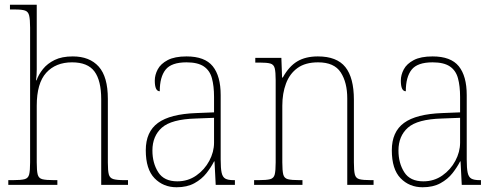

<svg xmlns="http://www.w3.org/2000/svg" viewBox="-20 -780 2096 810"><path d="M15 0V-20H34Q68 -20 83.5 -24Q99 -28 103 -44Q107 -60 107 -95V-663Q107 -698 103 -714.5Q99 -731 85.5 -735.5Q72 -740 44 -740H22V-760H135V-487Q135 -462 132 -441H134Q143 -466 161.5 -489Q180 -512 210.5 -527Q241 -542 287 -542Q358 -542 396.5 -499Q435 -456 435 -363V-94Q435 -60 439 -44.5Q443 -29 458 -24.5Q473 -20 506 -20H520V0H407V-361Q407 -440 378.5 -478.5Q350 -517 284 -517Q215 -517 175 -473Q135 -429 135 -334V-95Q135 -60 139 -44Q143 -28 158.5 -24Q174 -20 208 -20H222V0Z M725 10Q669 10 632 -28Q595 -66 595 -146Q595 -224 646.5 -261.5Q698 -299 808 -303L883 -306V-371Q883 -417 874 -450Q865 -483 839.5 -500Q814 -517 767 -517Q703 -517 678.5 -486Q654 -455 654 -395Q633 -395 633 -440Q633 -464 645.5 -487.5Q658 -511 687.5 -526.5Q717 -542 767 -542Q844 -542 877.5 -500.5Q911 -459 911 -379V-107Q911 -70 915 -51.5Q919 -33 930.5 -26.5Q942 -20 966 -20H971V0H890L885 -99H883Q871 -75 851 -49.5Q831 -24 800 -7Q769 10 725 10ZM728 -15Q773 -15 808 -39.5Q843 -64 863 -101.5Q883 -139 883 -178V-283L806 -280Q703 -277 663 -241.5Q623 -206 623 -145Q623 -92 647.5 -53.5Q672 -15 728 -15Z M1052 0V-20H1070Q1104 -20 1119.5 -24Q1135 -28 1139 -44Q1143 -60 1143 -95V-442Q1143 -476 1139 -492Q1135 -508 1120.5 -512Q1106 -516 1076 -516H1057V-536H1167L1170 -453H1173Q1199 -500 1234 -521Q1269 -542 1321 -542Q1401 -542 1437 -497Q1473 -452 1473 -359V-95Q1473 -60 1477 -44Q1481 -28 1496.5 -24Q1512 -20 1545 -20H1556V0H1445V-365Q1445 -432 1417.5 -474.5Q1390 -517 1322 -517Q1268 -517 1235 -493Q1202 -469 1186.5 -427.5Q1171 -386 1171 -334V-95Q1171 -60 1175 -44Q1179 -28 1194.5 -24Q1210 -20 1244 -20H1256V0Z M1763 10Q1707 10 1670 -28Q1633 -66 1633 -146Q1633 -224 1684.5 -261.5Q1736 -299 1846 -303L1921 -306V-371Q1921 -417 1912 -450Q1903 -483 1877.5 -500Q1852 -517 1805 -517Q1741 -517 1716.5 -486Q1692 -455 1692 -395Q1671 -395 1671 -440Q1671 -464 1683.5 -487.5Q1696 -511 1725.5 -526.5Q1755 -542 1805 -542Q1882 -542 1915.5 -500.5Q1949 -459 1949 -379V-107Q1949 -70 1953 -51.5Q1957 -33 1968.5 -26.5Q1980 -20 2004 -20H2009V0H1928L1923 -99H1921Q1909 -75 1889 -49.5Q1869 -24 1838 -7Q1807 10 1763 10ZM1766 -15Q1811 -15 1846 -39.5Q1881 -64 1901 -101.5Q1921 -139 1921 -178V-283L1844 -280Q1741 -277 1701 -241.5Q1661 -206 1661 -145Q1661 -92 1685.5 -53.5Q1710 -15 1766 -15Z"/></svg>

Font: Noto Serif Georgian SemiCondensed Thin
Style: Regular
Weight: 100
Width: 4
Designer: Monotype Design Team, Akaki Razmadze
Foundry: Google LLC
Version: Version 2.003; ttfautohint (v1.8.4.7-5d5b)